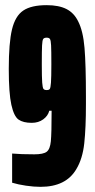

<svg xmlns="http://www.w3.org/2000/svg" viewBox="-20 -716 368 744"><path d="M27 -8V-121Q61 -118 113 -118Q148 -118 161 -128Q174 -138 177 -168.5Q180 -199 180 -287H171Q166 -267 147.5 -253.5Q129 -240 103 -240Q70 -240 52 -252.5Q34 -265 24 -310Q14 -355 14 -449Q14 -550 26.5 -602Q39 -654 70 -675Q101 -696 161 -696Q208 -696 237.5 -681Q267 -666 283 -633Q302 -596 307.5 -530.5Q313 -465 313 -342V-312Q313 -220 306.5 -160.5Q300 -101 276 -61Q236 8 137 8Q111 8 80.5 3.5Q50 -1 27 -8ZM179 -467Q179 -520 178 -540Q177 -560 173.5 -565Q170 -570 161 -570Q151 -570 147.5 -565Q144 -560 143 -540Q142 -520 142 -467Q142 -416 143.5 -396Q145 -376 148.5 -371.5Q152 -367 161 -367Q170 -367 173 -371.5Q176 -376 177.5 -396Q179 -416 179 -467Z"/></svg>

Font: Saira Ultra Condensed Black
Style: Regular
Weight: 900
Width: 1
Designer: Hector Gatti with collaboration of the Omnibus-Type team
Foundry: Omnibus-Type
Version: Version 1.001; ttfautohint (v1.8)